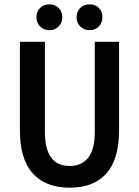

<svg xmlns="http://www.w3.org/2000/svg" viewBox="-20 -853 640 885"><path d="M208 -713.9Q181.6 -713.9 164.8 -731Q147.9 -748 147.9 -773.9Q147.9 -799.8 164.8 -816.4Q181.6 -833 208 -833Q233.4 -833 250.2 -816.4Q267.1 -799.8 267.1 -773.9Q267.1 -748 250.2 -731Q233.4 -713.9 208 -713.9ZM393.1 -713.9Q366.7 -713.9 349.9 -731Q333 -748 333 -773.9Q333 -799.8 349.9 -816.4Q366.7 -833 393.1 -833Q419.4 -833 435.8 -816.4Q452.1 -799.8 452.1 -773.9Q452.1 -748 435.5 -731Q418.9 -713.9 393.1 -713.9ZM301.8 12.2Q190.9 12.2 131.3 -53.5Q71.8 -119.1 71.8 -252V-660.2H187V-244.1Q187 -87.9 301.8 -87.9Q356.4 -87.9 386.7 -126.2Q417 -164.6 417 -244.1V-660.2H528.8V-252Q528.8 -118.7 470.2 -53.2Q411.6 12.2 301.8 12.2Z"/></svg>

Font: Office Code Pro Medium
Style: Regular
Weight: 500
Designer: Nathan Rutzky & Paul D. Hunt
Foundry: Adobe Systems Incorporated
Version: Version 1.004;PS 001.004;hotconv 1.0.70;makeotf.lib2.5.58329